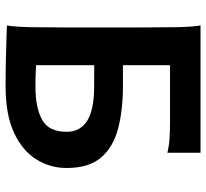

<svg xmlns="http://www.w3.org/2000/svg" viewBox="-46 -708 758 707"><g transform="rotate(90 333.5 -354.0)"><path d="M73.2 -712.9H542V-590.8Q515.6 -597.2 487.3 -598.9Q459 -600.6 429.2 -600.6H219.7V-427.2H295.4Q383.8 -427.2 451.9 -409.7Q520 -392.1 559.1 -347.2Q598.1 -302.2 598.1 -219.7Q598.1 -159.2 566.2 -107.9Q534.2 -56.6 467.8 -25.9Q401.4 4.9 297.9 4.9Q241.7 4.9 190.2 3.7Q138.7 2.4 106 1.2Q73.2 0 73.2 0Q78.6 -29.3 79.6 -89.6Q80.6 -149.9 80.6 -222.2V-488.3Q80.6 -560.1 79.6 -621.8Q78.6 -683.6 73.2 -712.9ZM219.7 -321.3V-107.4Q231.9 -106.9 247.8 -106Q263.7 -105 300.3 -105Q375 -105 419.9 -129.2Q464.8 -153.3 464.8 -219.7Q464.8 -270 424.1 -295.7Q383.3 -321.3 295.4 -321.3Z"/></g></svg>

Font: Andika
Style: Bold
Weight: 700
Designer: Victor Gaultney, Annie Olsen, Julie Remington, Don Collingsworth, Eric Hays, Becca Hirsbrunner
Foundry: SIL International
Version: Version 6.101